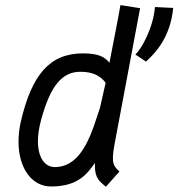

<svg xmlns="http://www.w3.org/2000/svg" viewBox="-20 -709 682 734"><path d="M137.2 -251C171.9 -377.9 215.3 -434.6 287.1 -434.6C337.9 -434.6 364.7 -417.5 383.8 -392.6L362.3 -296.9C334 -215.8 299.8 -70.3 189.5 -70.3C151.4 -70.3 125 -106.4 125 -168.9C125 -192.9 128.9 -220.2 137.2 -251ZM515.6 -677.7 440.4 -689.5C439.9 -682.1 400.9 -480.5 398.4 -469.2C380.9 -490.7 358.4 -504.9 296.9 -504.9C168.5 -504.9 101.1 -420.9 60.1 -246.1C53.7 -218.8 50.8 -192.4 50.8 -167.5C50.8 -68.4 99.6 3.9 175.3 3.9C278.8 3.9 314.5 -45.4 342.8 -86.4C342.3 -82 342.8 -78.1 342.8 -74.2C342.8 -23.9 364.7 -13.2 384.8 4.9L436.5 -53.2C419.4 -69.3 411.6 -79.1 411.6 -104.5C411.6 -120.1 414.6 -141.6 420.9 -173.8ZM572.3 -682.1C565.9 -601.1 520 -521 497.6 -500.5L538.1 -473.6C581.5 -512.7 631.8 -572.8 642.1 -678.7Z"/></svg>

Font: Fantasque Sans Mono
Style: RegItalic
Weight: 400
Italic angle: -11°
Monospace: yes
Designer: Jany Belluz
Version: Version 1.6.3